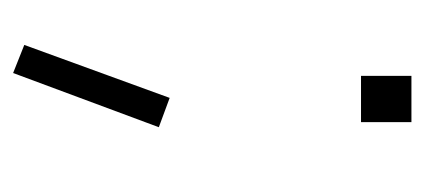

<svg xmlns="http://www.w3.org/2000/svg" viewBox="-198 -302 650 294"><g transform="rotate(90 127.0 -155.0)"><path d="M167 -382.8H96.2V-460H167ZM174.8 -73.2 91.8 149.9 48.8 132.8 129.9 -89.8Z"/></g></svg>

Font: Sora ExtraLight
Style: Regular
Weight: 200
Designer: Jonathan Barnbrook, Julián Moncada
Foundry: Barnbrook Fonts
Version: Version 2.000